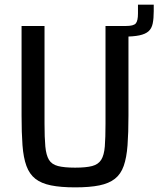

<svg xmlns="http://www.w3.org/2000/svg" viewBox="-20 -800 683 828"><path d="M453 -642V-688H524Q556 -688 565.5 -699Q575 -710 575 -742V-780H643V-752Q643 -720 638.5 -698.5Q634 -677 620.5 -665Q607 -653 581 -647.5Q555 -642 512 -642ZM304 8Q242 8 200 -0.5Q158 -9 132.5 -29Q107 -49 94 -84.5Q81 -120 77 -173.5Q73 -227 73 -302V-688H172V-267Q172 -206 175.5 -168.5Q179 -131 191 -111Q203 -91 230 -84Q257 -77 304 -77Q351 -77 377.5 -84Q404 -91 416.5 -111Q429 -131 432 -168.5Q435 -206 435 -267V-688H534V-302Q534 -227 530 -173.5Q526 -120 513.5 -84.5Q501 -49 475.5 -29Q450 -9 408.5 -0.5Q367 8 304 8Z"/></svg>

Font: Saira SemiCondensed Medium
Style: Regular
Weight: 500
Width: 4
Designer: Hector Gatti with collaboration of the Omnibus-Type team
Foundry: Omnibus-Type
Version: Version 1.101